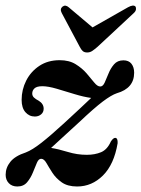

<svg xmlns="http://www.w3.org/2000/svg" viewBox="-24 -668 513 697"><path d="M126.5 -91.5Q116.5 -92.5 110 -77.2Q103.5 -62 95.5 -42Q87.5 -22 74.5 -6.5Q61.5 9 39 9Q19.5 9 8 -3Q-3.5 -15 -3.5 -33.5Q-3.5 -59.5 13.8 -80.8Q31 -102 69.5 -114.5Q93 -123.5 126.5 -149.8Q160 -176 210 -222Q241.5 -251 266.2 -274Q291 -297 307 -312.5Q280.5 -316 247 -326.2Q213.5 -336.5 182 -345.8Q150.5 -355 130 -355Q109.5 -355 101.2 -347.2Q93 -339.5 93 -328.5Q93 -320 99.2 -314Q105.5 -308 117 -302Q134.5 -291 134.5 -273.5Q134.5 -260.5 125.2 -252.8Q116 -245 102.5 -245Q82 -245 68.2 -260.8Q54.5 -276.5 54.5 -305.5Q54.5 -342.5 71.2 -375.5Q88 -408.5 119 -429Q150 -449.5 192.5 -449.5Q227 -449.5 250.5 -435Q274 -420.5 290.2 -401.8Q306.5 -383 318 -368.5Q329.5 -354 340 -354Q349.5 -354 356 -368.2Q362.5 -382.5 370 -401.2Q377.5 -420 390 -434.5Q402.5 -449 424 -449Q443.5 -449 453.2 -436.5Q463 -424 463 -404Q463 -347.5 400 -329.5Q380.5 -323 349.2 -299.5Q318 -276 264 -225Q230 -193.5 204.5 -170.5Q179 -147.5 161.5 -131Q187.5 -127 221.8 -116.5Q256 -106 291 -106Q320.5 -106 343 -115.5Q365.5 -125 378.5 -154.5Q387.5 -168 394.5 -167.5Q404 -167 403 -148Q390 -71 349.8 -31Q309.5 9 256 9Q221.5 9 200.2 -6Q179 -21 166.2 -40.8Q153.5 -60.5 144.8 -75.8Q136 -91 126.5 -91.5ZM330 -498Q319 -488.5 310.8 -483Q302.5 -477.5 292.5 -477.5Q282 -477.5 276.2 -482.8Q270.5 -488 265.5 -498L200 -621Q192.5 -635.5 203 -644Q213.5 -652 225.5 -641.5L312 -568.5L440.5 -641.5Q460.5 -652.5 468 -644Q470.5 -640 469.5 -633.2Q468.5 -626.5 460.5 -619.5Z"/></svg>

Font: Fraunces 144pt S050 SemiBold
Style: Italic
Weight: 600
Italic angle: -16°
Version: Version 1.000; ttfautohint (v1.8.3)